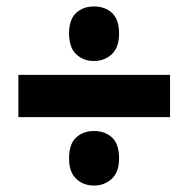

<svg xmlns="http://www.w3.org/2000/svg" viewBox="-20 -650 584 595"><path d="M194 -546Q194 -590 216 -610Q238 -630 271 -630Q305 -630 327 -610Q349 -590 349 -546Q349 -503 326.5 -482Q304 -461 271 -461Q238 -461 216 -482Q194 -503 194 -546ZM37 -287V-418H507V-287ZM194 -159Q194 -204 216 -224Q238 -244 271 -244Q305 -244 327 -224Q349 -204 349 -159Q349 -117 326.5 -96Q304 -75 271 -75Q238 -75 216 -96Q194 -117 194 -159Z"/></svg>

Font: Noto Sans Sinhala UI SemiCondensed Black
Style: Regular
Weight: 900
Width: 4
Designer: Jelle Bosma - Monotype Design Team
Foundry: Monotype Imaging Inc.
Version: Version 2.006; ttfautohint (v1.8.4.7-5d5b)